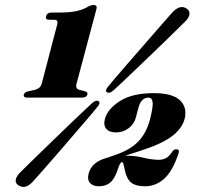

<svg xmlns="http://www.w3.org/2000/svg" viewBox="-20 -739 795 772"><path d="M178.5 -659.5Q161 -659.5 165.5 -674Q169 -688.5 188 -688.5H215Q260 -688.5 287.8 -694.5Q315.5 -700.5 336 -713.5Q342.5 -716 346.8 -717.5Q351 -719 355.5 -719Q372 -719 368 -703.5L288 -403.5Q282 -382.5 298.5 -378L321.5 -372Q334 -368 331.5 -359Q327.5 -346.5 310 -346.5H90.5Q72.5 -346.5 76 -359Q78.5 -368.5 94.5 -372L121 -378Q130.5 -380.5 137.5 -386Q144.5 -391.5 148 -403.5L210 -640.5Q215 -659.5 199 -659.5ZM436 -375.5Q420 -361.5 410.5 -368Q400.5 -374 414 -390Q422 -400.5 442.8 -424.8Q463.5 -449 491.2 -480.8Q519 -512.5 548.5 -546.5Q578 -580.5 604.5 -611Q631 -641.5 649.8 -662.8Q668.5 -684 674 -690Q705 -722.5 731 -704Q743.5 -695 741.8 -681.5Q740 -668 726 -654Q720.5 -648.5 700.2 -628.5Q680 -608.5 650.8 -580Q621.5 -551.5 588.5 -520Q555.5 -488.5 524.5 -458.8Q493.5 -429 470 -406.8Q446.5 -384.5 436 -375.5ZM349.5 -323.5Q366 -338.5 376.5 -332Q386 -325.5 371.5 -309Q363.5 -298.5 342.8 -274.2Q322 -250 294.2 -217.8Q266.5 -185.5 237 -151.2Q207.5 -117 180.5 -86.2Q153.5 -55.5 134.8 -34.2Q116 -13 110.5 -7Q81 24 54 6Q41.5 -2 43.2 -15.2Q45 -28.5 59.5 -44Q65 -49.5 85.5 -69.8Q106 -90 135.5 -118.5Q165 -147 197.8 -179Q230.5 -211 261.5 -240.5Q292.5 -270 316 -292.2Q339.5 -314.5 349.5 -323.5ZM336.5 -41.5Q349 -89 412 -105L450 -118.5Q504.5 -137.5 536 -170Q567.5 -202.5 582.5 -256.5Q596 -309 593.8 -327.8Q591.5 -346.5 576 -346.5Q547 -346.5 536 -303.5L526 -265.5Q518.5 -239 496.2 -222.8Q474 -206.5 446.5 -206.5Q419.5 -206.5 407.2 -221.2Q395 -236 402 -261.5Q412.5 -300.5 462 -332.5Q511.5 -364.5 598.5 -364.5Q674.5 -364.5 704.2 -335.2Q734 -306 722 -259.5Q711 -220 668 -188.8Q625 -157.5 536 -130L483.5 -113H487Q524 -113 557 -104.8Q590 -96.5 618.5 -96.5Q636 -96.5 648.8 -104Q661.5 -111.5 673.5 -130.5Q680 -139.5 689 -138.5Q704 -138.5 697.5 -121Q672.5 -48 638.8 -19Q605 10 563 10Q525 10 506 -6Q487 -22 479.5 -66.5Q476.5 -77.5 475.5 -82.2Q474.5 -87 470.5 -87Q462.5 -87 454 -59Q441.5 -20 423.2 -5Q405 10 378 10Q352.5 10 341.2 -4.2Q330 -18.5 336.5 -41.5Z"/></svg>

Font: Fraunces 72pt S000 Black
Style: Italic
Weight: 900
Italic angle: -16°
Version: Version 1.000; ttfautohint (v1.8.3)